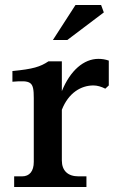

<svg xmlns="http://www.w3.org/2000/svg" viewBox="-20 -753 486 773"><path d="M229 -107V-311C256 -380 307 -409 356 -409C372 -409 388 -404 404 -396L418 -409V-509C404 -514 390 -516 376 -516C318 -516 263 -470 229 -386V-506H175C142 -484 113 -475 30 -467V-424C106 -430 116 -425 116 -358V-101C116 -64 99 -43 69 -43H37V0H328V-43H296C253 -43 229 -66 229 -107ZM193 -592H251L398 -703L387 -733H284Z"/></svg>

Font: LT Superior Serif Semibold
Style: Regular
Weight: 600
Designer: Daniel Lyons
Foundry: LyonsType
Version: Version 2.120;FEAKit 1.0